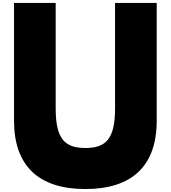

<svg xmlns="http://www.w3.org/2000/svg" viewBox="-20 -1258 1156 1300"><path d="M1041 -1238H759V-523C759 -316 696 -256 558 -256C420 -256 357 -316 357 -523V-1238H75V-440C75 -134 243 22 558 22C873 22 1041 -134 1041 -440Z"/></svg>

Font: Hussar Dziwak
Style: Regular
Weight: 400
Version: Version 1.022